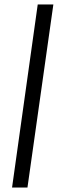

<svg xmlns="http://www.w3.org/2000/svg" viewBox="-20 -740 274 860"><path d="M34 100 149 -720H219L103 100Z"/></svg>

Font: Host Grotesk Light
Style: Italic
Weight: 300
Italic angle: -8°
Designer: Doğukan Karapınar based on Poppins by Indian Type Foundry, Jonny Pinhorn
Foundry: Element Type
Version: Version 1.001; ttfautohint (v1.8.4.7-5d5b)